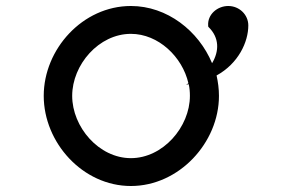

<svg xmlns="http://www.w3.org/2000/svg" viewBox="-20 -610 975 641"><path d="M417 11C578 11 711 -134 711 -290C711 -313 708 -336 703 -358C776 -398 809 -470 809 -525C809 -561 779 -590 742 -590C706 -590 672 -562 675 -524V-522L676 -520C713 -484 712 -439 688 -399C643 -507 538 -590 417 -590C256 -590 126 -446 126 -290C126 -134 256 11 417 11ZM417 -497C509 -497 589 -420 609 -332L601 -327L610 -329C613 -316 614 -303 614 -290C614 -186 524 -82 417 -82C310 -82 221 -186 221 -290C221 -394 310 -497 417 -497Z"/></svg>

Font: Charger Monospace
Style: Regular
Weight: 400
Designer: Jasper
Foundry: Cannot Into Space Fonts
Version: Version 0.980